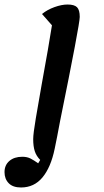

<svg xmlns="http://www.w3.org/2000/svg" viewBox="-45 -620 462 850"><path d="M-25 142Q-25 111 -3.5 92.5Q18 74 54 74Q75 74 90.5 82Q106 90 124 103L133 88Q116 71 109 49.5Q102 28 102 -4Q102 -28 113.5 -96Q125 -164 139 -243Q171 -418 185 -508L141 -558Q164 -577 196 -588.5Q228 -600 254 -600Q284 -600 296 -588Q308 -576 308 -545Q308 -512 221 -84Q214 -46 208 -15.5Q202 15 197 39Q180 121 143 165.5Q106 210 48 210Q12 210 -6.5 191Q-25 172 -25 142Z"/></svg>

Font: Lemonada
Style: Regular
Weight: 400
Designer: Mohamed Gaber (Arabic) Eduardo Tunni (Latin)
Foundry: Kief Type Foundry
Version: Version 3.006